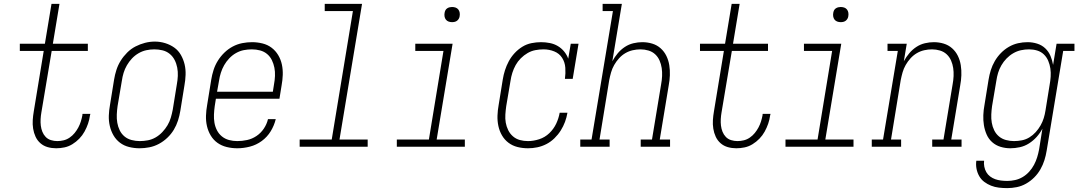

<svg xmlns="http://www.w3.org/2000/svg" viewBox="-20 -755 5549 988"><path d="M269 8Q246 8 225 2Q204 -4 188 -18Q172 -32 163 -51.5Q154 -71 150.5 -93Q147 -115 148.5 -137.5Q150 -160 154 -183L205 -493H82V-530H211L245 -735H286L252 -530H432V-493H246L193 -177Q190 -160 189 -142.5Q188 -125 190 -108.5Q192 -92 198 -77Q204 -62 215 -50.5Q226 -39 242 -34Q258 -29 275 -29Q291 -29 307.5 -33Q324 -37 338.5 -47Q353 -57 364 -70.5Q375 -84 383 -99Q391 -114 396 -130Q401 -146 404 -162Q404 -164 404 -166Q404 -168 405 -169H445Q444 -167 444 -165Q444 -163 443 -161Q440 -139 433 -118.5Q426 -98 415 -78Q404 -58 388 -41.5Q372 -25 352.5 -13Q333 -1 311.5 3.5Q290 8 269 8Z M698 8Q671 8 644.5 1.5Q618 -5 597.5 -20.5Q577 -36 564 -58.5Q551 -81 545 -107Q539 -133 540 -160.5Q541 -188 546 -215L567 -345Q571 -370 579 -395Q587 -420 601 -442.5Q615 -465 634.5 -484.5Q654 -504 677.5 -516Q701 -528 726 -534.5Q751 -541 777 -541Q804 -541 830 -533Q856 -525 877 -510Q898 -495 911 -472Q924 -449 930 -423.5Q936 -398 935 -370Q934 -342 929 -315L908 -185Q904 -160 896 -135Q888 -110 874.5 -87.5Q861 -65 841 -46Q821 -27 797.5 -14.5Q774 -2 748.5 3Q723 8 698 8ZM699 -29Q720 -29 741 -33Q762 -37 781 -48Q800 -59 815.5 -75.5Q831 -92 842 -110.5Q853 -129 859 -149.5Q865 -170 869 -191L890 -321Q894 -342 895 -364Q896 -386 892 -407Q888 -428 878.5 -446.5Q869 -465 853 -478Q837 -491 816.5 -496Q796 -501 774 -501Q753 -501 732.5 -496.5Q712 -492 693 -481Q674 -470 659 -454Q644 -438 633 -419Q622 -400 616 -380Q610 -360 607 -339L585 -209Q582 -188 581 -166Q580 -144 583.5 -123.5Q587 -103 596 -84.5Q605 -66 620.5 -53Q636 -40 657 -34.5Q678 -29 699 -29Z M1201 8Q1173 8 1146.5 1.5Q1120 -5 1099 -20Q1078 -35 1064.5 -57.5Q1051 -80 1045 -106Q1039 -132 1040 -160Q1041 -188 1046 -215L1067 -345Q1071 -370 1079 -395Q1087 -420 1101 -442.5Q1115 -465 1134.5 -484Q1154 -503 1177.5 -515.5Q1201 -528 1226.5 -533Q1252 -538 1277 -538Q1304 -538 1330.5 -531.5Q1357 -525 1377.5 -509.5Q1398 -494 1411.5 -471.5Q1425 -449 1430.5 -423Q1436 -397 1435 -369.5Q1434 -342 1429 -315L1418 -247H1091L1085 -209Q1082 -188 1081 -166Q1080 -144 1083.5 -123.5Q1087 -103 1096.5 -84.5Q1106 -66 1122 -53Q1138 -40 1158.5 -34.5Q1179 -29 1201 -29Q1226 -29 1251.5 -34.5Q1277 -40 1299.5 -55Q1322 -70 1337.5 -93Q1353 -116 1359 -142H1399Q1391 -109 1373 -79.5Q1355 -50 1327 -29.5Q1299 -9 1266 -0.5Q1233 8 1201 8ZM1384 -283 1390 -321Q1394 -342 1395 -364Q1396 -386 1392 -406.5Q1388 -427 1379 -445.5Q1370 -464 1354.5 -477Q1339 -490 1318.5 -495.5Q1298 -501 1276 -501Q1255 -501 1234.5 -497Q1214 -493 1194.5 -482Q1175 -471 1159.5 -454.5Q1144 -438 1133.5 -419.5Q1123 -401 1116.5 -380.5Q1110 -360 1107 -339L1097 -283Z M1522 0V-37H1687L1796 -698H1651V-735H1843L1727 -37H1872V0Z M2022 0V-37H2187L2262 -493H2117V-530H2309L2227 -37H2372V0ZM2306 -641Q2297 -641 2288.5 -644Q2280 -647 2274.5 -654Q2269 -661 2267.5 -670.5Q2266 -680 2268 -690Q2269 -696 2272 -702Q2275 -708 2281 -712Q2287 -716 2293.5 -717.5Q2300 -719 2306 -719Q2316 -719 2324.5 -716Q2333 -713 2338.5 -706Q2344 -699 2345.5 -689.5Q2347 -680 2345 -670Q2344 -664 2340.5 -658Q2337 -652 2331.5 -648Q2326 -644 2319.5 -642.5Q2313 -641 2306 -641Z M2697 8Q2669 8 2643 1.5Q2617 -5 2596.5 -20.5Q2576 -36 2563 -58.5Q2550 -81 2544.5 -107Q2539 -133 2540 -160.5Q2541 -188 2546 -215L2567 -345Q2571 -370 2578.5 -393.5Q2586 -417 2598 -439.5Q2610 -462 2628 -481.5Q2646 -501 2668 -514.5Q2690 -528 2715 -533Q2740 -538 2764 -538Q2787 -538 2809.5 -533.5Q2832 -529 2850.5 -518Q2869 -507 2883 -490Q2897 -473 2904 -453L2917 -530H2957L2927 -349H2887Q2891 -378 2889 -406.5Q2887 -435 2872.5 -457.5Q2858 -480 2832 -490.5Q2806 -501 2777 -501Q2756 -501 2735 -497Q2714 -493 2695 -482Q2676 -471 2660 -455Q2644 -439 2633.5 -420Q2623 -401 2616.5 -380.5Q2610 -360 2607 -339L2585 -209Q2582 -188 2580.5 -166Q2579 -144 2582.5 -124Q2586 -104 2595 -85.5Q2604 -67 2619.5 -53.5Q2635 -40 2655 -34.5Q2675 -29 2697 -29Q2725 -29 2754.5 -38.5Q2784 -48 2806.5 -69.5Q2829 -91 2842 -118.5Q2855 -146 2860 -175H2900Q2896 -151 2887.5 -128Q2879 -105 2865.5 -83.5Q2852 -62 2833 -43.5Q2814 -25 2791.5 -13.5Q2769 -2 2745 3Q2721 8 2697 8Z M2966 0V-37H3024L3134 -698H3081V-735H3180L3131 -440Q3143 -462 3159 -481Q3175 -500 3195.5 -513.5Q3216 -527 3239.5 -532.5Q3263 -538 3285 -538Q3312 -538 3336.5 -530.5Q3361 -523 3379.5 -506.5Q3398 -490 3409 -467.5Q3420 -445 3424 -419.5Q3428 -394 3427 -367.5Q3426 -341 3421 -315L3375 -37H3428V0H3277V-37H3335L3382 -321Q3386 -342 3387 -363.5Q3388 -385 3385 -405Q3382 -425 3374 -443.5Q3366 -462 3351.5 -475.5Q3337 -489 3317 -495Q3297 -501 3276 -501Q3256 -501 3236 -496.5Q3216 -492 3198 -481.5Q3180 -471 3165.5 -455Q3151 -439 3140.5 -420.5Q3130 -402 3124.5 -382.5Q3119 -363 3115 -343L3065 -37H3117V0Z M3769 8Q3746 8 3725 2Q3704 -4 3688 -18Q3672 -32 3663 -51.5Q3654 -71 3650.5 -93Q3647 -115 3648.5 -137.5Q3650 -160 3654 -183L3705 -493H3582V-530H3711L3745 -735H3786L3752 -530H3932V-493H3746L3693 -177Q3690 -160 3689 -142.5Q3688 -125 3690 -108.5Q3692 -92 3698 -77Q3704 -62 3715 -50.5Q3726 -39 3742 -34Q3758 -29 3775 -29Q3791 -29 3807.5 -33Q3824 -37 3838.5 -47Q3853 -57 3864 -70.5Q3875 -84 3883 -99Q3891 -114 3896 -130Q3901 -146 3904 -162Q3904 -164 3904 -166Q3904 -168 3905 -169H3945Q3944 -167 3944 -165Q3944 -163 3943 -161Q3940 -139 3933 -118.5Q3926 -98 3915 -78Q3904 -58 3888 -41.5Q3872 -25 3852.5 -13Q3833 -1 3811.5 3.5Q3790 8 3769 8Z M4022 0V-37H4187L4262 -493H4117V-530H4309L4227 -37H4372V0ZM4306 -641Q4297 -641 4288.5 -644Q4280 -647 4274.5 -654Q4269 -661 4267.5 -670.5Q4266 -680 4268 -690Q4269 -696 4272 -702Q4275 -708 4281 -712Q4287 -716 4293.5 -717.5Q4300 -719 4306 -719Q4316 -719 4324.5 -716Q4333 -713 4338.5 -706Q4344 -699 4345.5 -689.5Q4347 -680 4345 -670Q4344 -664 4340.5 -658Q4337 -652 4331.5 -648Q4326 -644 4319.5 -642.5Q4313 -641 4306 -641Z M4466 0V-37H4524L4600 -493H4547V-530H4646L4631 -440Q4643 -462 4659 -481Q4675 -500 4695.5 -513.5Q4716 -527 4739.5 -532.5Q4763 -538 4785 -538Q4812 -538 4836.5 -530.5Q4861 -523 4879.5 -506.5Q4898 -490 4909 -467.5Q4920 -445 4924 -419.5Q4928 -394 4927 -367.5Q4926 -341 4921 -315L4875 -37H4928V0H4777V-37H4835L4882 -321Q4886 -342 4887 -363.5Q4888 -385 4885 -405Q4882 -425 4874 -443.5Q4866 -462 4851.5 -475.5Q4837 -489 4817 -495Q4797 -501 4776 -501Q4756 -501 4736 -496.5Q4716 -492 4698 -481.5Q4680 -471 4665.5 -455Q4651 -439 4640.5 -420.5Q4630 -402 4624.5 -382.5Q4619 -363 4615 -343L4565 -37H4617V0Z M5163 213Q5141 213 5120 210.5Q5099 208 5080 200.5Q5061 193 5045 181Q5029 169 5019 151.5Q5009 134 5005 113.5Q5001 93 5004 72H5044Q5042 87 5045 102.5Q5048 118 5055.5 131Q5063 144 5075 153Q5087 162 5101 167Q5115 172 5131 174Q5147 176 5163 176Q5183 176 5203.5 171.5Q5224 167 5242.5 156Q5261 145 5276 128.5Q5291 112 5301 93Q5311 74 5317 54.5Q5323 35 5327 14L5344 -93Q5332 -70 5314.5 -50.5Q5297 -31 5275 -17Q5253 -3 5228 2.5Q5203 8 5179 8Q5153 8 5128.5 0.5Q5104 -7 5085.5 -23.5Q5067 -40 5057 -63Q5047 -86 5043 -111Q5039 -136 5040 -162.5Q5041 -189 5046 -215L5067 -345Q5071 -370 5078.5 -394Q5086 -418 5099 -440.5Q5112 -463 5130.5 -482Q5149 -501 5171.5 -514Q5194 -527 5218.5 -532.5Q5243 -538 5268 -538Q5293 -538 5317 -530.5Q5341 -523 5358.5 -506.5Q5376 -490 5385.5 -467.5Q5395 -445 5399 -421L5417 -530H5509V-493H5451L5366 20Q5362 45 5354.5 69Q5347 93 5334 116Q5321 139 5302 158Q5283 177 5260 190Q5237 203 5212 208Q5187 213 5163 213ZM5198 -29Q5218 -29 5238.5 -33Q5259 -37 5277 -48Q5295 -59 5309.5 -75Q5324 -91 5334.5 -109.5Q5345 -128 5351 -147.5Q5357 -167 5360 -187L5381 -317Q5385 -338 5386.5 -360Q5388 -382 5385 -402.5Q5382 -423 5374 -442Q5366 -461 5351.5 -475Q5337 -489 5317 -495Q5297 -501 5275 -501Q5254 -501 5233.5 -496.5Q5213 -492 5194 -481Q5175 -470 5159.5 -454Q5144 -438 5133 -419Q5122 -400 5116 -380Q5110 -360 5107 -339L5085 -209Q5082 -188 5081 -166Q5080 -144 5083.5 -123.5Q5087 -103 5096 -84.5Q5105 -66 5120.5 -53Q5136 -40 5156.5 -34.5Q5177 -29 5198 -29Z"/></svg>

Font: Iosevka Curly Slab XLtObl
Style: Regular
Weight: 200
Italic angle: -9°
Monospace: yes
Designer: Belleve Invis
Foundry: Belleve Invis
Version: Version 11.1.0; ttfautohint (v1.8.3)